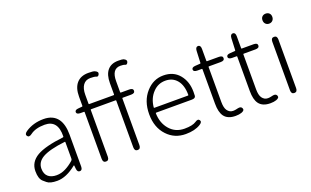

<svg xmlns="http://www.w3.org/2000/svg" viewBox="-88 -1254 2775 1712"><g transform="rotate(-20 1300.0 -397.5)"><path d="M218 13Q150 13 122 -11Q108 -23 94 -35Q63 -63 63 -134Q63 -221 145 -269Q224 -314 397 -334Q403 -335 403 -341Q407 -496 281 -496Q194 -496 144 -458Q115 -436 100 -456Q86 -476 116 -497Q190 -547 289 -547Q379 -547 423 -487Q461 -434 461 -338V-35Q461 0 437 1Q412 2 409 -33L406 -63Q405 -68 401 -65Q305 13 218 13ZM230 -36Q273 -36 315 -57Q354 -76 395 -112Q403 -119 403 -130V-287Q403 -292 398 -291Q250 -274 183 -236Q121 -200 121 -137Q121 -85 153 -59Q182 -36 230 -36Z M685 0Q656 0 656 -36V-479Q656 -484 651 -484H618Q582 -484 581 -506Q581 -528 616 -530L650 -533Q656 -533 656 -539V-626Q656 -709 694.5 -753Q733 -797 805 -797Q851 -797 865 -791Q899 -777 889 -755Q879 -733 863 -740.5Q847 -748 807 -748Q762 -748 738 -715Q714 -682 714 -622V-538Q714 -533 719 -533H951Q956 -533 956 -538V-645Q956 -725 991 -766.5Q1026 -808 1093 -808Q1131 -808 1142 -804Q1175 -790 1166 -768Q1156 -745 1141 -752Q1126 -759 1096 -759Q1014 -759 1014 -642V-538Q1014 -533 1019 -533H1099Q1135 -533 1135 -509Q1135 -484 1099 -484H1019Q1014 -484 1014 -479V-36Q1014 0 985 0Q956 0 956 -36V-479Q956 -484 951 -484H719Q714 -484 714 -479V-36Q714 0 685 0Z M1438 13Q1332 13 1263 -61Q1190 -138 1190 -264.5Q1190 -391 1262 -471Q1330 -547 1425.5 -547Q1521 -547 1575.5 -481.5Q1630 -416 1630 -318Q1630 -299 1629 -280Q1627 -257 1592 -257H1254Q1249 -257 1249 -252Q1251 -159 1304.5 -97.5Q1358 -36 1444 -36Q1520 -36 1554 -59Q1583 -80 1597 -60Q1610 -40 1579 -21Q1525 13 1438 13ZM1249 -308Q1249 -303 1254 -303H1572Q1577 -303 1577 -308Q1577 -398 1536.5 -447.5Q1496 -497 1426.5 -497Q1357 -497 1309 -446Q1257 -392 1249 -308Z M1911 13Q1836 13 1803 -32Q1774 -72 1774 -152V-479Q1774 -484 1769 -484H1727Q1691 -484 1690 -506Q1690 -528 1725 -530L1770 -533Q1776 -533 1776 -539L1781 -652Q1783 -688 1808 -688Q1832 -687 1832 -651V-538Q1832 -533 1837 -533H1949Q1985 -533 1985 -509Q1985 -484 1949 -484H1837Q1832 -484 1832 -479V-148Q1832 -93 1850 -67Q1871 -37 1905 -37Q1921 -37 1937 -41L1950 -44Q1983 -52 1992 -29Q2001 -7 1967 5Q1944 13 1911 13Z M2241 13Q2166 13 2133 -32Q2104 -72 2104 -152V-479Q2104 -484 2099 -484H2057Q2021 -484 2020 -506Q2020 -528 2055 -530L2100 -533Q2106 -533 2106 -539L2111 -652Q2113 -688 2138 -688Q2162 -687 2162 -651V-538Q2162 -533 2167 -533H2279Q2315 -533 2315 -509Q2315 -484 2279 -484H2167Q2162 -484 2162 -479V-148Q2162 -93 2180 -67Q2201 -37 2235 -37Q2251 -37 2267 -41L2280 -44Q2313 -52 2322 -29Q2331 -7 2297 5Q2274 13 2241 13Z M2472 0Q2443 0 2443 -36V-497Q2443 -533 2472 -533Q2501 -533 2501 -497V-36Q2501 0 2472 0ZM2472.5 -658Q2452 -658 2439 -671.5Q2426 -685 2426 -706.5Q2426 -728 2439 -740.5Q2452 -753 2472.5 -753Q2493 -753 2506 -740.5Q2519 -728 2519 -706.5Q2519 -685 2506 -671.5Q2493 -658 2472.5 -658Z"/></g></svg>

Font: Resource Han Rounded JP Light
Style: Regular
Weight: 300
Designer: Cyano Hao (round all glyphs); Ryoko NISHIZUKA 西塚涼子 (kana, bopomofo & ideographs); Paul D. Hunt (Latin, Greek & Cyrillic)
Foundry: Cyano Hao
Version: 0.990